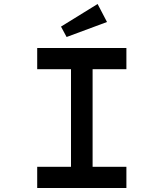

<svg xmlns="http://www.w3.org/2000/svg" viewBox="-20 -940 819 960"><path d="M166 0V-106H335V-594H166V-700H612V-594H443V-106H612V0ZM313 -755 285 -807 468 -920 515 -830Z"/></svg>

Font: Lexend Tera
Style: Regular
Weight: 400
Designer: Bonnie Shaver-Troup, Thomas Jockin
Foundry: Lexend
Version: Version 1.007